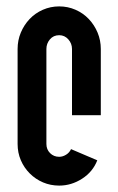

<svg xmlns="http://www.w3.org/2000/svg" viewBox="-20 -570 370 600"><path d="M35 -417Q35 -444 45 -468Q55 -492 72.5 -510.5Q90 -529 114 -539.5Q138 -550 165 -550Q192 -550 216 -539.5Q240 -529 257.5 -510.5Q275 -492 285 -468Q295 -444 295 -417V-210H205V-417Q205 -434 193.5 -447Q182 -460 165 -460Q147 -460 136 -447Q125 -434 125 -417V-120Q125 -103 136.5 -91.5Q148 -80 165 -80Q176 -80 186.5 -86.5Q197 -93 202 -104L284 -69Q270 -33 236.5 -11.5Q203 10 165 10Q138 10 114.5 0Q91 -10 73 -28Q55 -46 45 -69.5Q35 -93 35 -120V-417Z"/></svg>

Font: Berliner Wand
Style: Regular
Weight: 400
Designer: Peter Wiegel
Foundry: Peter Wiegel
Version: Version 1.000